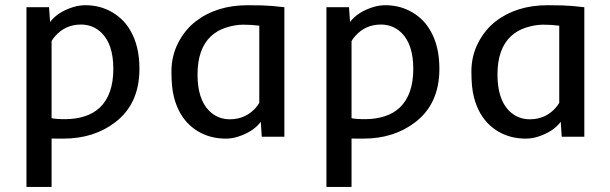

<svg xmlns="http://www.w3.org/2000/svg" viewBox="-20 -532 2374 747"><path d="M180.7 195.3H83V-503.9H170.9L174.8 -446.3Q204.1 -485.4 264.6 -504.4Q288.1 -511.7 312.3 -511.7Q336.4 -511.7 359.9 -506.6Q383.3 -501.5 406.2 -490Q429.2 -478.5 450.2 -459.7Q471.2 -440.9 487.3 -413.1Q522.5 -353 522.5 -264.2Q522.5 -128.4 428.7 -56.6Q345.7 7.3 226.6 7.3H202.1Q190.4 7.3 180.7 6.8ZM180.7 -72.3Q194.3 -68.4 234.4 -68.4Q274.4 -68.4 309.6 -79.6Q344.7 -90.8 369.1 -114.3Q420.9 -164.1 420.9 -264.2Q420.9 -358.4 376 -403.3Q342.8 -436.5 294.9 -436.5Q234.9 -436.5 195.3 -392.1Q185.1 -380.9 180.7 -372.1Z M741.2 -448.7Q822.8 -511.7 943.8 -511.7Q1006.8 -511.7 1039.1 -508.8Q1039.1 -508.8 1086.4 -503.9V0H998.5L994.6 -58.1Q965.3 -19 905.3 0Q882.3 7.3 858.2 7.3Q834 7.3 810.5 2.4Q787.1 -2.4 763.9 -13.7Q740.7 -24.9 719.7 -43.7Q698.7 -62.5 682.4 -90.1Q666 -117.7 656.5 -155.3Q647 -192.9 647 -253.4Q647 -314 673.1 -365Q699.2 -416 741.2 -448.7ZM988.8 -432.1Q957.5 -436 926.5 -436Q895.5 -436 860.4 -425Q825.2 -414.1 800.3 -390.6Q748.5 -341.8 748.5 -241.7Q748.5 -147 793 -101.6Q826.7 -67.9 874 -67.9Q935.1 -67.9 974.6 -112.3Q984.4 -123.5 988.8 -132.3Z M1347.7 195.3H1250V-503.9H1337.9L1341.8 -446.3Q1371.1 -485.4 1431.6 -504.4Q1455.1 -511.7 1479.2 -511.7Q1503.4 -511.7 1526.9 -506.6Q1550.3 -501.5 1573.2 -490Q1596.2 -478.5 1617.2 -459.7Q1638.2 -440.9 1654.3 -413.1Q1689.5 -353 1689.5 -264.2Q1689.5 -128.4 1595.7 -56.6Q1512.7 7.3 1393.6 7.3H1369.1Q1357.4 7.3 1347.7 6.8ZM1347.7 -72.3Q1361.3 -68.4 1401.4 -68.4Q1441.4 -68.4 1476.6 -79.6Q1511.7 -90.8 1536.1 -114.3Q1587.9 -164.1 1587.9 -264.2Q1587.9 -358.4 1543 -403.3Q1509.8 -436.5 1461.9 -436.5Q1401.9 -436.5 1362.3 -392.1Q1352.1 -380.9 1347.7 -372.1Z M1908.2 -448.7Q1989.7 -511.7 2110.8 -511.7Q2173.8 -511.7 2206.1 -508.8Q2206.1 -508.8 2253.4 -503.9V0H2165.5L2161.6 -58.1Q2132.3 -19 2072.3 0Q2049.3 7.3 2025.1 7.3Q2001 7.3 1977.5 2.4Q1954.1 -2.4 1930.9 -13.7Q1907.7 -24.9 1886.7 -43.7Q1865.7 -62.5 1849.4 -90.1Q1833 -117.7 1823.5 -155.3Q1814 -192.9 1814 -253.4Q1814 -314 1840.1 -365Q1866.2 -416 1908.2 -448.7ZM2155.8 -432.1Q2124.5 -436 2093.5 -436Q2062.5 -436 2027.3 -425Q1992.2 -414.1 1967.3 -390.6Q1915.5 -341.8 1915.5 -241.7Q1915.5 -147 1960 -101.6Q1993.7 -67.9 2041 -67.9Q2102.1 -67.9 2141.6 -112.3Q2151.4 -123.5 2155.8 -132.3Z"/></svg>

Font: Inder
Style: Regular
Weight: 400
Designer: Irina Smirnova
Foundry: Irina Smirnova
Version: Version 1.001